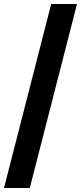

<svg xmlns="http://www.w3.org/2000/svg" viewBox="-40 -830 405 960"><path d="M216 -810H345L109 110H-20Z"/></svg>

Font: Share
Style: Bold
Weight: 700
Designer: Ralph du Carrois
Version: Version 1.002